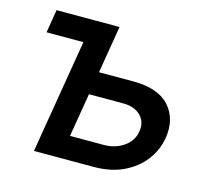

<svg xmlns="http://www.w3.org/2000/svg" viewBox="-84 -643 798 739"><g transform="rotate(15 314.5 -273.0)"><path d="M201.7 -545.9 188.5 -453.6H39.1L54.2 -545.9ZM250 -357.4H408.7Q508.8 -357.9 554.2 -308.1Q599.6 -258.3 587.4 -179.7Q578.6 -128.4 547.4 -87.9Q516.1 -47.4 465.6 -23.7Q415 0 348.6 0H110.4L201.2 -545.9H305.2L229.5 -91.8H363.3Q409.7 -91.8 443.4 -115.5Q477.1 -139.2 482.9 -176.8Q489.7 -216.3 464.4 -241.2Q439 -266.1 393.6 -265.6H235.4Z"/></g></svg>

Font: Inter Tight Medium
Style: Italic
Weight: 500
Italic angle: -9.39999°
Designer: Rasmus Andersson
Foundry: rsms
Version: Version 3.004